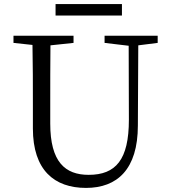

<svg xmlns="http://www.w3.org/2000/svg" viewBox="-20 -904 832 940"><path d="M577 -884H252V-828H577ZM752 -729H492V-694L610 -680L611 -318C611 -122 547 -48 414 -48C299 -48 226 -111 226 -299V-391C226 -490 226 -587 227 -682L340 -694V-729H46V-694L139 -684C141 -587 141 -489 141 -391V-275C141 -71 246 16 401 16C553 16 655 -74 655 -290L657 -682L752 -694Z"/></svg>

Font: Noto Serif CJK JP
Style: Regular
Weight: 400
Designer: Ryoko NISHIZUKA 西塚涼子 (kana & ideographs); Frank Grießhammer (Latin, Greek & Cyrillic); Wenlong ZHANG 张文龙 (bopomofo); San
Foundry: Adobe Systems Incorporated
Version: Version 1.000;PS 1;hotconv 16.6.53;makeotf.lib2.5.65590